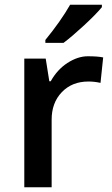

<svg xmlns="http://www.w3.org/2000/svg" viewBox="-20 -786 471 806"><path d="M413.1 -544.9 401.9 -438Q377.4 -443.8 351.1 -443.8Q282.2 -443.8 239.3 -398.9Q196.3 -354 196.8 -282.2V0H82V-540H171.9L187 -444.8H192.9Q219.7 -493.2 262.7 -521.5Q306.6 -549.8 348.6 -549.8Q390.6 -549.8 413.1 -544.9ZM407.7 -766.1V-755.9Q382.8 -725.6 332 -678.7Q281.2 -631.8 246.6 -606H170.4V-618.2Q235.4 -697.8 274.4 -766.1Z"/></svg>

Font: OpenSans-Semibold
Style: Regular
Weight: 600
Foundry: Ascender Corporation
Version: Version 1.10